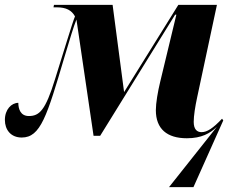

<svg xmlns="http://www.w3.org/2000/svg" viewBox="-24 -556 954 786"><path d="M668 210H768L890 -63L885 -70C848 -31 824 -15 801 -15C783 -15 769 -26 769 -57C769 -82 775 -120 783 -157L864 -536H706L484 -179L437 -536H197L195 -526H208C247 -526 269 -514 283 -489C272 -463 235 -338 201 -231C162 -104 137 -81 94 -81C60 -81 51 -110 51 -135C23 -135 -4 -108 -4 -65C-4 -25 20 7 65 7C142 7 168 -80 240 -323C263 -399 277 -447 289 -476L359 0H386L693 -496H698L632 -222C622 -181 614 -134 614 -105C614 -28 660 10 741 10C801 10 836 -10 864 -37Z"/></svg>

Font: Noto Serif Display SemiCondensed ExtraBold
Style: Italic
Weight: 800
Width: 4
Italic angle: -12°
Designer: Monotype Design Team
Foundry: Monotype Imaging Inc.
Version: Version 2.009